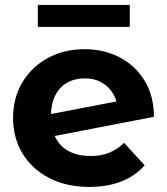

<svg xmlns="http://www.w3.org/2000/svg" viewBox="-20 -743 671 771"><path d="M338.7 7.6Q246.6 7.6 177.5 -28.2Q108.4 -64 70.4 -126.7Q32.5 -189.4 32.5 -269.2Q32.5 -349.8 69.8 -412.3Q107.2 -474.7 172.2 -510.1Q237.2 -545.5 319.9 -545.5Q396.3 -545.5 459 -513.5Q521.6 -481.5 559.6 -420.8Q597.6 -360.2 598.2 -274L163.7 -190L161.9 -280.7L506.4 -346.9L452.6 -292.9Q453.2 -332.6 436.3 -363Q419.5 -393.5 389.7 -410.9Q360 -428.3 320.3 -428.3Q280.2 -428.3 249.4 -410.7Q218.5 -393.1 201.6 -359.4Q184.7 -325.8 184.7 -278.3Q184.7 -224.9 203.7 -188.9Q222.7 -152.8 258.4 -134.7Q294.1 -116.6 343.3 -116.6Q386.1 -116.6 418.2 -129.6Q450.2 -142.6 478.4 -169.2L560.8 -79.2Q523.8 -36.8 467.9 -14.6Q411.9 7.6 338.7 7.6ZM131.9 -635.2V-723.1H501.2V-635.2Z"/></svg>

Font: Montserrat Alternates Thin
Style: Regular
Weight: 100
Designer: Julieta Ulanovsky
Foundry: Julieta Ulanovsky
Version: Version 9.000